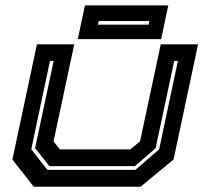

<svg xmlns="http://www.w3.org/2000/svg" viewBox="-20 -708 776 728"><path d="M108 0 27 -103 120 -540H261.5L183 -172L207 -141.5H474L511 -172L589.5 -540H731L638 -103L513 0ZM159.5 -64H493.5L583.5 -142L654.5 -477H640.5L570 -146L491.5 -78H167.5L113 -146L183.5 -477H169.5L98.5 -142ZM275 -559.5 302 -687.5H618L591 -559.5ZM351.5 -614.5H543.5L546.5 -628.5H354.5Z"/></svg>

Font: Tourney Expanded Regular
Style: Bold Italic
Weight: 700
Width: 7
Italic angle: -12°
Designer: Tyler Finck
Foundry: Etcetera Type Co
Version: Version 1.010; ttfautohint (v1.8.3)